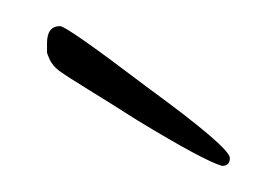

<svg xmlns="http://www.w3.org/2000/svg" viewBox="-20 -364 207 147"><path d="M150 -237Q136 -241 85 -272Q63 -286 47.5 -295.5Q32 -305 25 -310Q20 -314 18 -318.5Q16 -323 16 -324V-331Q16 -344 26 -344Q31 -344 93 -297Q156 -251 156 -243Q156 -237 150 -237Z"/></svg>

Font: Qwigley
Style: Regular
Weight: 400
Designer: Robert E. Leuschke
Foundry: Robert E. Leuschke
Version: Version 1.010; ttfautohint (v1.8.3)